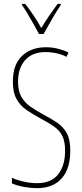

<svg xmlns="http://www.w3.org/2000/svg" viewBox="-20 -970 429 1000"><path d="M346 -185Q346 -91 301 -40.5Q256 10 172 10Q144 10 107.5 4Q71 -2 42 -15V-44Q68 -32 104 -24Q140 -16 172 -16Q247 -16 283 -62Q319 -108 319 -185Q319 -233 305 -261.5Q291 -290 262 -310.5Q233 -331 189 -354Q151 -375 118.5 -397Q86 -419 66.5 -453.5Q47 -488 47 -545Q47 -634 95 -679Q143 -724 219 -724Q253 -724 285 -715.5Q317 -707 337 -696L326 -674Q297 -689 268 -694Q239 -699 219 -699Q149 -699 111.5 -657.5Q74 -616 74 -545Q74 -496 91.5 -465.5Q109 -435 138 -415Q167 -395 201 -376Q247 -352 279 -330Q311 -308 328.5 -275Q346 -242 346 -185ZM183 -793Q170 -818 153.5 -847Q137 -876 121.5 -902Q106 -928 95 -943V-950H111Q131 -925 154 -891Q177 -857 195 -824Q215 -857 235 -886.5Q255 -916 280 -950H296V-943Q274 -911 250.5 -869.5Q227 -828 207 -793Z"/></svg>

Font: Noto Sans Hebrew ExtraCondensed Thin
Style: Regular
Weight: 100
Width: 2
Designer: Monotype Design Team
Foundry: Monotype Imaging Inc.
Version: Version 2.004; ttfautohint (v1.8.4.7-5d5b)